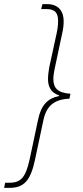

<svg xmlns="http://www.w3.org/2000/svg" viewBox="-35 -780 405 932"><path d="M-15 132H10C80 132 113 99 135 -5L176 -198C191 -267 229 -298 302 -301L307 -325C246 -329 224 -352 224 -396C224 -412 227 -432 231 -449L266 -614C272 -639 274 -657 274 -678C274 -724 250 -760 194 -760H171L165 -736H190C232 -736 247 -718 247 -678C247 -656 244 -636 239 -614L204 -453C201 -435 198 -414 198 -397C198 -357 214 -329 252 -317V-314C198 -303 165 -272 150 -200L109 -7C90 79 68 107 11 107H-10Z"/></svg>

Font: Noto Serif Condensed Thin
Style: Italic
Weight: 100
Width: 3
Italic angle: -12°
Designer: Monotype Design Team
Foundry: Monotype Imaging Inc.
Version: Version 2.013